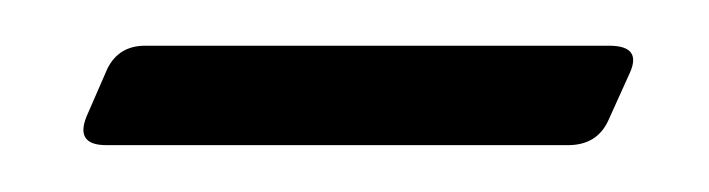

<svg xmlns="http://www.w3.org/2000/svg" viewBox="-20 -279 310 84"><path d="M246.5 -259Q261 -259 255.5 -247L246 -226Q241 -215.5 228.5 -215.5H26.5Q12 -215.5 18.5 -229.5L27 -249Q32 -259 43.5 -259Z"/></svg>

Font: Fraunces 144pt S050 Light
Style: Italic
Weight: 300
Italic angle: -16°
Version: Version 1.000; ttfautohint (v1.8.3)